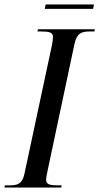

<svg xmlns="http://www.w3.org/2000/svg" viewBox="-50 -846 448 866"><path d="M152 -806H370L374 -826H156ZM-30 0H226L228 -10H210C178 -10 158 -13 158 -35C158 -44 161 -60 165 -78L286 -648C297 -698 319 -704 356 -704H376L378 -714H121L119 -704H138C171 -704 189 -700 189 -679C189 -672 188 -661 184 -641L60 -61C50 -15 28 -10 -8 -10H-28Z"/></svg>

Font: Noto Serif Display ExtraCondensed Medium
Style: Italic
Weight: 500
Width: 2
Italic angle: -12°
Designer: Monotype Design Team
Foundry: Monotype Imaging Inc.
Version: Version 2.009